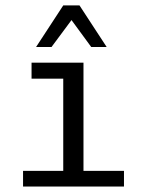

<svg xmlns="http://www.w3.org/2000/svg" viewBox="-20 -684 540 704"><path d="M95.7 -454.1H286.1V-57.6H434.6V0H64.5V-57.6H211.9V-395.5H95.7ZM211.9 -664.1H271.5L371.1 -511.7H314.5L242.2 -610.4L168.9 -511.7H112.3Z"/></svg>

Font: BabelStone Xiangqi
Style: Regular
Weight: 400
Designer: Andrew West
Foundry: BabelStone
Version: Version 11.000 June 09, 2018